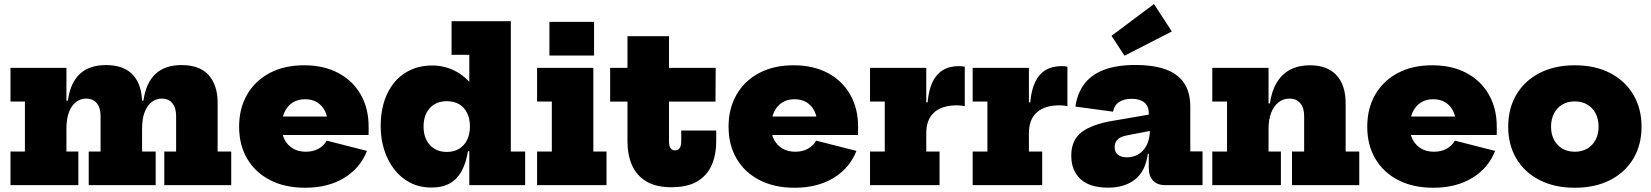

<svg xmlns="http://www.w3.org/2000/svg" viewBox="-20 -892 7956 925"><path d="M771.5 0V-162H828.5V-334Q828.5 -372.5 810.2 -394.8Q792 -417 759 -417Q734 -417 712.5 -401.8Q691 -386.5 677.8 -354.2Q664.5 -322 664.5 -271L634.5 -407H671Q683 -492.5 728.8 -535.5Q774.5 -578.5 854.5 -578.5Q942 -578.5 985.2 -530.2Q1028.5 -482 1028.5 -396V-162H1094V0ZM30.5 0V-162H100V-403H30.5V-565H300V-162H357.5V0ZM407.5 0V-162H464.5V-334Q464.5 -372.5 446.2 -394.8Q428 -417 394.5 -417Q370 -417 348.2 -401.8Q326.5 -386.5 313.2 -354.2Q300 -322 300 -271L270.5 -407H307Q318.5 -492.5 364.2 -535.5Q410 -578.5 490.5 -578.5Q578 -578.5 621.2 -530.2Q664.5 -482 664.5 -396V-162H730V0Z M1450.5 12.5Q1352.5 12.5 1281 -24.5Q1209.5 -61.5 1170.8 -127.5Q1132 -193.5 1132 -281.5Q1132 -369.5 1170.5 -436.2Q1209 -503 1279.2 -540.2Q1349.5 -577.5 1445 -577.5Q1540.5 -577.5 1610.2 -540.2Q1680 -503 1718 -436.2Q1756 -369.5 1756 -281.5Q1756 -269.5 1756 -259.8Q1756 -250 1755.5 -241.5H1558.5Q1559.5 -252 1559.8 -263.2Q1560 -274.5 1560 -287.5Q1560 -326.5 1546.8 -354.8Q1533.5 -383 1508.8 -398.5Q1484 -414 1449.5 -414Q1415.5 -414 1390.2 -398Q1365 -382 1351 -352.2Q1337 -322.5 1337 -281.5Q1337 -246 1351.2 -219Q1365.5 -192 1391.5 -176.5Q1417.5 -161 1453.5 -161Q1488.5 -161 1514.5 -175.5Q1540.5 -190 1554 -214.5L1748 -165Q1716 -82.5 1638.2 -35Q1560.5 12.5 1450.5 12.5ZM1259.5 -241.5V-330.5H1612L1618 -241.5Z M2241 0V-217.5L2244 -248.5V-323.5L2241 -414.5V-628H2155.5V-790H2441V-162H2510V0ZM2062.5 -576.5Q2120.5 -576.5 2172 -550.5Q2223.5 -524.5 2264 -470Q2304.5 -415.5 2328.5 -331L2244 -283Q2244 -319.5 2230.8 -347Q2217.5 -374.5 2192.5 -389.5Q2167.5 -404.5 2132 -404.5Q2097.5 -404.5 2072.5 -389.2Q2047.5 -374 2034 -346.8Q2020.5 -319.5 2020.5 -282.5Q2020.5 -245.5 2034.2 -218Q2048 -190.5 2073.2 -175.2Q2098.5 -160 2132 -160Q2167 -160 2192 -175.2Q2217 -190.5 2230.5 -218.2Q2244 -246 2244 -283L2258 -163.5H2234.5Q2225 -105.5 2203.2 -66.5Q2181.5 -27.5 2146 -8Q2110.5 11.5 2059 11.5Q2001 11.5 1955.5 -12.2Q1910 -36 1878.5 -77.2Q1847 -118.5 1830.5 -171.5Q1814 -224.5 1814 -282.5Q1814 -374.5 1845.5 -440.5Q1877 -506.5 1933 -541.5Q1989 -576.5 2062.5 -576.5Z M2838.5 -162H2902V0H2567.5V-162H2638.5V-403H2567.5V-565H2838.5ZM2627 -786.5H2842V-624.5H2627Z M3203 -211.5Q3203 -189 3210.5 -178.2Q3218 -167.5 3232 -167.5Q3247 -167.5 3254.5 -178.5Q3262 -189.5 3262 -211.5V-263H3430.5V-212.5Q3430.5 -145 3408 -95Q3385.5 -45 3338 -17.5Q3290.5 10 3215 10Q3141 10 3094.2 -17.8Q3047.5 -45.5 3025.2 -95.2Q3003 -145 3003 -211.5V-402.5H2919.5V-565H3003V-717.5H3203V-565H3428L3427 -402.5H3203Z M3808.5 12.5Q3710.5 12.5 3639 -24.5Q3567.5 -61.5 3528.8 -127.5Q3490 -193.5 3490 -281.5Q3490 -369.5 3528.5 -436.2Q3567 -503 3637.2 -540.2Q3707.5 -577.5 3803 -577.5Q3898.5 -577.5 3968.2 -540.2Q4038 -503 4076 -436.2Q4114 -369.5 4114 -281.5Q4114 -269.5 4114 -259.8Q4114 -250 4113.5 -241.5H3916.5Q3917.5 -252 3917.8 -263.2Q3918 -274.5 3918 -287.5Q3918 -326.5 3904.8 -354.8Q3891.5 -383 3866.8 -398.5Q3842 -414 3807.5 -414Q3773.5 -414 3748.2 -398Q3723 -382 3709 -352.2Q3695 -322.5 3695 -281.5Q3695 -246 3709.2 -219Q3723.5 -192 3749.5 -176.5Q3775.5 -161 3811.5 -161Q3846.5 -161 3872.5 -175.5Q3898.5 -190 3912 -214.5L4106 -165Q4074 -82.5 3996.2 -35Q3918.5 12.5 3808.5 12.5ZM3617.5 -241.5V-330.5H3970L3976 -241.5Z M4442.5 -162H4506.5V0H4171.5V-162H4242.5V-403H4171.5V-565H4442.5ZM4628 -380.5Q4620 -382.5 4611.2 -383.5Q4602.5 -384.5 4590 -384.5Q4518 -384.5 4480.2 -350.2Q4442.5 -316 4442.5 -250.5L4413 -399H4449Q4454 -457.5 4472.2 -496Q4490.5 -534.5 4522.2 -554Q4554 -573.5 4600.5 -573.5Q4608 -573.5 4614.8 -572.8Q4621.5 -572 4628 -570.5Z M4937 -162H5001V0H4666V-162H4737V-403H4666V-565H4937ZM5122.5 -380.5Q5114.5 -382.5 5105.8 -383.5Q5097 -384.5 5084.5 -384.5Q5012.5 -384.5 4974.8 -350.2Q4937 -316 4937 -250.5L4907.5 -399H4943.5Q4948.5 -457.5 4966.8 -496Q4985 -534.5 5016.8 -554Q5048.5 -573.5 5095 -573.5Q5102.5 -573.5 5109.2 -572.8Q5116 -572 5122.5 -570.5Z M5594 0Q5556 0 5535.2 -21.8Q5514.5 -43.5 5514.5 -83.5V-191L5527 -211L5520 -269L5514.5 -298.5V-346Q5514.5 -371 5504 -386.2Q5493.5 -401.5 5474.8 -408.8Q5456 -416 5432 -416Q5397.5 -416 5373.5 -401.8Q5349.5 -387.5 5342 -354L5161 -378.5Q5169.5 -439.5 5202 -484.8Q5234.5 -530 5295.8 -554.5Q5357 -579 5452.5 -579Q5533.5 -579 5592.2 -559Q5651 -539 5682.8 -494.5Q5714.5 -450 5714.5 -376.5V-162.5H5773.5V0ZM5318.5 12Q5230 12 5185.5 -29.2Q5141 -70.5 5141 -142Q5141 -218 5191.8 -256Q5242.5 -294 5344 -310.5L5542.5 -344.5V-265.5L5413 -240.5Q5380 -235 5365 -220.5Q5350 -206 5350 -183.5Q5350 -159 5366 -146.5Q5382 -134 5409.5 -134Q5439.5 -134 5464.5 -148.8Q5489.5 -163.5 5504.8 -193.5Q5520 -223.5 5520 -269L5544 -151.5H5510Q5499 -68 5449 -28Q5399 12 5318.5 12ZM5539.5 -872.5 5625.5 -740.5 5397.5 -623.5 5335 -719.5Z M6091.5 -162H6151V0H5820.5V-162H5891.5V-403H5820.5V-565H6091.5ZM6263 -162V-333.5Q6263 -372 6244.5 -394.5Q6226 -417 6192 -417Q6162.5 -417 6139.8 -399.2Q6117 -381.5 6104.2 -349Q6091.5 -316.5 6091.5 -271L6062 -393.5H6098Q6106.5 -454.5 6131.8 -495.5Q6157 -536.5 6197 -557Q6237 -577.5 6290.5 -577.5Q6374.5 -577.5 6418.8 -529.8Q6463 -482 6463 -393V-162H6528.5V0H6204.5V-162Z M6885.5 12.5Q6787.5 12.5 6716 -24.5Q6644.5 -61.5 6605.8 -127.5Q6567 -193.5 6567 -281.5Q6567 -369.5 6605.5 -436.2Q6644 -503 6714.2 -540.2Q6784.5 -577.5 6880 -577.5Q6975.5 -577.5 7045.2 -540.2Q7115 -503 7153 -436.2Q7191 -369.5 7191 -281.5Q7191 -269.5 7191 -259.8Q7191 -250 7190.5 -241.5H6993.5Q6994.5 -252 6994.8 -263.2Q6995 -274.5 6995 -287.5Q6995 -326.5 6981.8 -354.8Q6968.5 -383 6943.8 -398.5Q6919 -414 6884.5 -414Q6850.5 -414 6825.2 -398Q6800 -382 6786 -352.2Q6772 -322.5 6772 -281.5Q6772 -246 6786.2 -219Q6800.5 -192 6826.5 -176.5Q6852.5 -161 6888.5 -161Q6923.5 -161 6949.5 -175.5Q6975.5 -190 6989 -214.5L7183 -165Q7151 -82.5 7073.2 -35Q6995.5 12.5 6885.5 12.5ZM6694.5 -241.5V-330.5H7047L7053 -241.5Z M7567 12.5Q7469.5 12.5 7397.2 -24.5Q7325 -61.5 7285.5 -127.8Q7246 -194 7246 -281.5Q7246 -369.5 7285.5 -436.2Q7325 -503 7397.2 -540.2Q7469.5 -577.5 7567 -577.5Q7665 -577.5 7737 -540.2Q7809 -503 7848.8 -436.2Q7888.5 -369.5 7888.5 -281.5Q7888.5 -194 7849 -127.8Q7809.5 -61.5 7737.2 -24.5Q7665 12.5 7567 12.5ZM7567 -161Q7601.5 -161 7627.2 -176.2Q7653 -191.5 7667.2 -218.5Q7681.5 -245.5 7681.5 -281.5Q7681.5 -318 7667.2 -345.5Q7653 -373 7627.2 -388.2Q7601.5 -403.5 7567 -403.5Q7532.5 -403.5 7506.8 -388.2Q7481 -373 7466.8 -345.5Q7452.5 -318 7452.5 -281.5Q7452.5 -245.5 7466.8 -218.5Q7481 -191.5 7506.8 -176.2Q7532.5 -161 7567 -161Z"/></svg>

Font: Hepta Slab ExtraLight ExtraBold
Style: Regular
Weight: 800
Version: Version 1.102